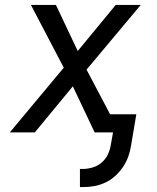

<svg xmlns="http://www.w3.org/2000/svg" viewBox="-20 -540 640 783"><path d="M306 223V149H317Q337 149 357.5 143Q378 137 394.5 123Q411 109 420 89.5Q429 70 432 50L441 0H366L277 -188L122 0H20L240 -264L106 -520H208L297 -332L452 -520H554L333 -256L429 -74H536L515 50Q512 73 504 96Q496 119 482.5 139.5Q469 160 450.5 177Q432 194 409.5 204.5Q387 215 364 219Q341 223 318 223Z"/></svg>

Font: Iosevka Custom Oblique
Style: Regular
Weight: 400
Italic angle: -9°
Designer: Belleve Invis
Foundry: Belleve Invis
Version: Version 27.0.1